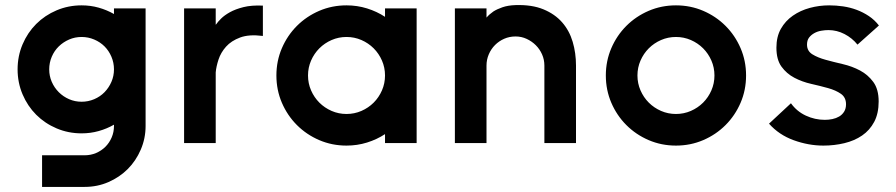

<svg xmlns="http://www.w3.org/2000/svg" viewBox="-20 -561 3515 753"><path d="M300 -540Q335 -540 367 -531Q399 -522 427 -506V-528H551V-67Q551 -18 532 26Q513 70 481 102Q449 134 405.5 153Q362 172 312 172H145V48H312Q336 48 357 39Q378 30 393.5 14.5Q409 -1 418 -22Q427 -43 427 -67V-72Q399 -56 367 -47Q335 -38 300 -38Q248 -38 202 -57.5Q156 -77 122 -111Q88 -145 68.5 -191Q49 -237 49 -289Q49 -341 68.5 -387Q88 -433 122 -467Q156 -501 202 -520.5Q248 -540 300 -540ZM300 -416Q274 -416 251 -406Q228 -396 210.5 -379Q193 -362 183 -338.5Q173 -315 173 -289Q173 -263 183 -240Q193 -217 210.5 -199.5Q228 -182 251 -172Q274 -162 300 -162Q326 -162 349.5 -172Q373 -182 390 -199.5Q407 -217 417 -240Q427 -263 427 -289Q427 -315 417 -338.5Q407 -362 390 -379Q373 -396 349.5 -406Q326 -416 300 -416Z M1011 -539V-420Q957 -427 922 -414Q887 -401 866.5 -378Q846 -355 837 -327.5Q828 -300 826 -277V0H702V-528H826V-464L828 -466Q834 -475 847 -488Q860 -501 881.5 -513Q903 -525 934.5 -533Q966 -541 1011 -539Z M1339 -540Q1381 -540 1419.5 -528Q1458 -516 1490 -495V-528H1614V0H1490V-35Q1458 -14 1419.5 -2Q1381 10 1339 10Q1282 10 1232 -11.5Q1182 -33 1144.5 -70.5Q1107 -108 1085.5 -158Q1064 -208 1064 -265Q1064 -322 1085.5 -372Q1107 -422 1144.5 -459.5Q1182 -497 1232 -518.5Q1282 -540 1339 -540ZM1339 -416Q1308 -416 1280.5 -404Q1253 -392 1232.5 -371.5Q1212 -351 1200 -323.5Q1188 -296 1188 -265Q1188 -234 1200 -206.5Q1212 -179 1232.5 -158.5Q1253 -138 1280.5 -126Q1308 -114 1339 -114Q1370 -114 1397.5 -126Q1425 -138 1445.5 -158.5Q1466 -179 1478 -206.5Q1490 -234 1490 -265Q1490 -296 1478 -323.5Q1466 -351 1445.5 -371.5Q1425 -392 1397.5 -404Q1370 -416 1339 -416Z M1888 0H1764V-528H1888V-492Q1899 -505 1915 -516Q1929 -525 1950.5 -532.5Q1972 -540 2002 -541Q2066 -543 2111 -524.5Q2156 -506 2184.5 -473.5Q2213 -441 2226 -397Q2239 -353 2239 -304V0H2115V-304Q2115 -327 2106 -347.5Q2097 -368 2081.5 -383.5Q2066 -399 2045.5 -408.5Q2025 -418 2002 -418Q1978 -418 1957.5 -409Q1937 -400 1921.5 -384.5Q1906 -369 1897 -348Q1888 -327 1888 -304Z M2631 -540Q2688 -540 2738 -518.5Q2788 -497 2825.5 -459.5Q2863 -422 2884.5 -372Q2906 -322 2906 -265Q2906 -208 2884.5 -158Q2863 -108 2825.5 -70.5Q2788 -33 2738 -11.5Q2688 10 2631 10Q2574 10 2524 -11.5Q2474 -33 2436.5 -70.5Q2399 -108 2377.5 -158Q2356 -208 2356 -265Q2356 -322 2377.5 -372Q2399 -422 2436.5 -459.5Q2474 -497 2524 -518.5Q2574 -540 2631 -540ZM2631 -416Q2600 -416 2572.5 -404Q2545 -392 2524.5 -371.5Q2504 -351 2492 -323.5Q2480 -296 2480 -265Q2480 -234 2492 -206.5Q2504 -179 2524.5 -158.5Q2545 -138 2572.5 -126Q2600 -114 2631 -114Q2662 -114 2689.5 -126Q2717 -138 2737.5 -158.5Q2758 -179 2770 -206.5Q2782 -234 2782 -265Q2782 -296 2770 -323.5Q2758 -351 2737.5 -371.5Q2717 -392 2689.5 -404Q2662 -416 2631 -416Z M3343 -386Q3322 -412 3292 -427.5Q3262 -443 3229 -443Q3216 -443 3201 -440.5Q3186 -438 3173.5 -431Q3161 -424 3153 -413.5Q3145 -403 3145 -386Q3145 -361 3166 -348Q3187 -335 3218 -326.5Q3249 -318 3285.5 -309.5Q3322 -301 3353 -284.5Q3384 -268 3405 -239.5Q3426 -211 3426 -163Q3426 -116 3408.5 -83Q3391 -50 3361 -29.5Q3331 -9 3291.5 0.5Q3252 10 3209 10Q3151 10 3093 -11Q3035 -32 2996 -76L3082 -156Q3105 -124 3140.5 -107.5Q3176 -91 3215 -91Q3230 -91 3244.5 -94Q3259 -97 3271 -104Q3283 -111 3290.5 -123Q3298 -135 3298 -152Q3298 -179 3278 -193Q3258 -207 3227.5 -215.5Q3197 -224 3161.5 -232Q3126 -240 3095.5 -256Q3065 -272 3045 -299.5Q3025 -327 3025 -374Q3025 -417 3042.5 -448Q3060 -479 3089.5 -499.5Q3119 -520 3156 -530Q3193 -540 3232 -540Q3259 -540 3286.5 -536Q3314 -532 3339.5 -522.5Q3365 -513 3387.5 -498Q3410 -483 3427 -461Z"/></svg>

Font: Afrihost Sans Med
Style: Regular
Weight: 500
Designer: Afrihost SP Pty Ltd
Version: Version 1.000